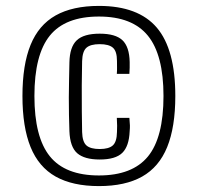

<svg xmlns="http://www.w3.org/2000/svg" viewBox="-20 -625 670 650"><path d="M315 5Q226 5 168.5 -27.2Q111 -59.5 83.5 -127.2Q56 -195 56 -300Q56 -405.5 83.5 -473Q111 -540.5 168.5 -572.8Q226 -605 315 -605Q448 -605 510.8 -531.5Q573.5 -458 573.5 -300Q573.5 -195 546 -127.2Q518.5 -59.5 461.2 -27.2Q404 5 315 5ZM315 -31Q428 -31 480.8 -95.2Q533.5 -159.5 533.5 -300Q533.5 -439 480.8 -504Q428 -569 315 -569Q201 -569 148.8 -504.5Q96.5 -440 96.5 -300Q96.5 -160.5 148.8 -95.8Q201 -31 315 -31ZM317.5 -85Q266 -85 241.5 -106.2Q217 -127.5 215 -181Q214 -206.5 213.5 -235.5Q213 -264.5 213 -294.8Q213 -325 213.8 -355Q214.5 -385 215 -413.5Q216 -466 239.8 -488.5Q263.5 -511 317.5 -511Q371 -511 394.5 -488.8Q418 -466.5 419 -415Q419 -404.5 419 -395.5Q419 -386.5 418 -375H375.5Q376.5 -387.5 376.2 -397.8Q376 -408 376 -418.5Q376 -451.5 362.2 -463.5Q348.5 -475.5 317.5 -475.5Q286.5 -475.5 272.8 -463.5Q259 -451.5 258 -418Q257 -380.5 256.8 -335.5Q256.5 -290.5 257 -248.5Q257.5 -206.5 258 -178Q259 -144.5 272.8 -132.5Q286.5 -120.5 317.5 -120.5Q348.5 -120.5 362 -132.8Q375.5 -145 376 -178Q376.5 -189.5 376.5 -199.2Q376.5 -209 375.5 -226H418Q419.5 -209 419.8 -200.5Q420 -192 419 -181Q417 -130 394 -107.5Q371 -85 317.5 -85Z"/></svg>

Font: Big Shoulders Text Thin Light
Style: Regular
Weight: 300
Version: Version 2.002